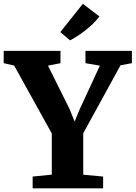

<svg xmlns="http://www.w3.org/2000/svg" viewBox="-41 -1018 733 1038"><path d="M239 -74V-296.5L35.5 -663.5L-21 -676.5V-743H286V-676.5L218.5 -663L336 -426.5L362.5 -360.5L389.5 -426.5L499 -663L421 -676.5V-743H672V-676.5L610.5 -665L409 -297.5V-73.5L516.5 -63.5V0H135.5V-63.5ZM337.5 -800 285 -844.5 407 -997.5 496.5 -929Q481 -908.5 461.5 -889.5Q442 -870.5 420.5 -853.8Q399 -837 377.8 -823.2Q356.5 -809.5 338 -800Z"/></svg>

Font: Merriweather ExtraBold
Style: Regular
Weight: 800
Version: Version 2.100